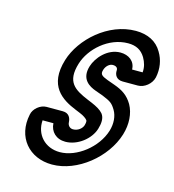

<svg xmlns="http://www.w3.org/2000/svg" viewBox="-87 -580 621 686"><g transform="rotate(15 224.0 -237.5)"><path d="M334.2 -138C314.3 -73 244.5 -18 181.5 -18C126.5 -18 89 -59 93.2 -112H133.2C134.8 -81 157 -59 191 -59C236 -59 280.7 -94 293 -134C299.1 -154 301.8 -176 289.4 -191C279.8 -202 265.2 -210 246.6 -218L229.8 -225C177.5 -247 142.9 -268 165.3 -341C183 -399 245.7 -457 317.7 -457C347.7 -457 367.4 -446 381.3 -423C391.1 -406 395.9 -389 394.1 -370H355.1C354.6 -401 329.8 -418 299.8 -418C251.8 -418 215.6 -375 205.6 -342C190 -291 224.2 -272 249.4 -263L277.3 -253C308.4 -240 315.2 -236 328.4 -214C340.3 -194 342.8 -166 334.2 -138ZM384.2 -138C396.4 -178 393.6 -218 376.8 -248C359.7 -277 338.7 -290 308 -301L280.1 -311C256.8 -320 250.4 -325 255.6 -342C260.1 -357 272.5 -368 284.5 -368C298.5 -368 303.4 -361 302.9 -353C301.7 -336 310.8 -320 333.8 -320H389.8C413.8 -320 438.9 -340 444.6 -365C451.7 -398 445.8 -431 429.7 -457C410.8 -490 377 -507 333 -507C231 -507 140.3 -423 115.3 -341C83.8 -238 143.5 -201 197.7 -179L214.6 -172C229.8 -166 240.3 -158 243.8 -153C244.5 -152 247.2 -148 243 -134C239.3 -122 225.3 -109 206.3 -109C194.3 -109 186.1 -118 185.7 -130C185 -144 178.5 -162 154.5 -162H94.5C71.5 -162 47.4 -142 43.7 -120C25.1 -33 81.2 32 166.2 32C259.2 32 356.4 -47 384.2 -138Z"/></g></svg>

Font: DIN Rundschrift
Style: EngKontKu
Weight: 400
Width: 3
Version: Version 1.027